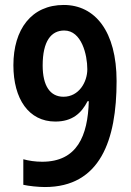

<svg xmlns="http://www.w3.org/2000/svg" viewBox="-20 -809 530 774"><path d="M161 -55C384 -55 450 -244 450 -482C450 -683 363 -789 237 -789C107 -789 34 -691 34 -546C34 -410 96 -319 203 -319C271 -319 308 -352 333 -401H338C334 -261 291 -157 150 -157C122 -157 96 -161 74 -167V-64C96 -59 135 -55 161 -55ZM236 -419C182 -419 152 -463 152 -545C152 -643 186 -686 239 -686C309 -686 332 -588 332 -530C332 -478 298 -419 236 -419Z"/></svg>

Font: Noto Sans Malayalam UI Condensed SemiBold
Style: Regular
Weight: 600
Width: 3
Designer: Jelle Bosma - Monotype Design Team
Foundry: Monotype Imaging Inc.
Version: Version 2.104